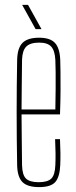

<svg xmlns="http://www.w3.org/2000/svg" viewBox="-20 -759 310 784"><path d="M140 5Q91.5 5 71.2 -16Q51 -37 50 -85Q49 -138.5 48.5 -192.2Q48 -246 48 -299.5Q48 -353 48.5 -406.8Q49 -460.5 50 -514Q51 -563 72 -584Q93 -605 140 -605Q184.5 -605 204.2 -584Q224 -563 226 -514Q226.5 -496 227 -465Q227.5 -434 227.2 -390.5Q227 -347 225 -292H68Q68 -245.5 68.8 -196Q69.5 -146.5 70 -85Q71 -44 86.5 -29.5Q102 -15 138 -15Q174 -15 189.2 -29.5Q204.5 -44 206 -85Q207 -107.5 206.8 -133.2Q206.5 -159 205 -191H225Q226.5 -159 226.8 -133Q227 -107 226 -85Q224 -37 206 -16Q188 5 140 5ZM68 -312H206Q207 -356.5 207.2 -395.5Q207.5 -434.5 207.2 -464.8Q207 -495 206 -514Q204 -552.5 189 -568.8Q174 -585 140 -585Q103.5 -585 87.2 -568.8Q71 -552.5 70 -514Q69.5 -455 68.8 -406.5Q68 -358 68 -312ZM125.5 -640 70.5 -739H94.5L149.5 -640Z"/></svg>

Font: Big Shoulders Display SC Thin
Style: Regular
Weight: 100
Designer: Patric King
Foundry: XO Type Co
Version: Version 2.002